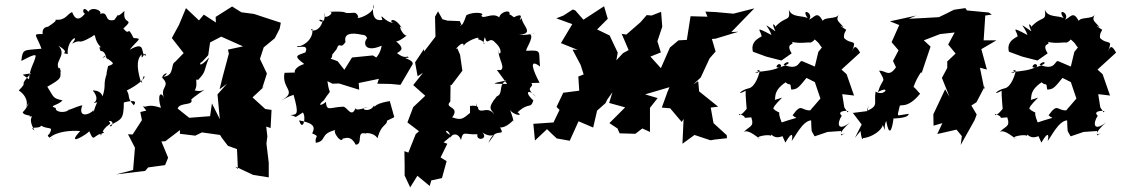

<svg xmlns="http://www.w3.org/2000/svg" viewBox="-20 -591 4833 828"><path d="M78 -269 114 -275C52 -210 108 -248 61 -201C76 -191 105 -166 93 -126C110 -169 105 -133 78 -107C81 -91 119 -96 107 -88C138 -92 91 -93 129 -28C99 -49 151 -33 157 -49C190 -30 213 -50 192 -12C166 -3 241 25 194 3C225 -25 288 -29 326 -26C260 46 357 -13 365 -25C388 28 378 -10 429 -18C413 -34 403 -53 415 -6C435 -63 469 -48 449 -69C478 -72 461 -36 453 -49C501 -78 514 -71 514 -149C514 -149 582 -169 557 -137C525 -173 544 -169 527 -201C568 -220 616 -259 600 -263L589 -233C563 -316 576 -341 591 -357C588 -318 606 -380 609 -351C582 -353 615 -421 539 -376C574 -421 598 -425 556 -427C526 -488 543 -430 512 -468C565 -517 506 -479 517 -544C466 -497 509 -556 473 -505C420 -492 460 -558 393 -523C447 -534 378 -571 361 -540C335 -572 334 -531 347 -533C323 -502 304 -504 291 -539C270 -531 263 -502 221 -506C210 -500 244 -513 180 -471C209 -476 158 -485 164 -444C117 -445 136 -443 159 -381C83 -373 78 -383 72 -329C67 -323 131 -364 134 -350C127 -315 109 -300 105 -249ZM438 -269 443 -280C421 -222 441 -231 421 -171C425 -159 428 -201 380 -201C426 -145 353 -141 399 -150C372 -91 389 -87 383 -116C367 -95 314 -81 335 -137C317 -135 242 -101 281 -120C259 -99 215 -109 221 -125C187 -136 225 -133 250 -158C206 -168 214 -170 184 -217C249 -254 243 -254 239 -298L222 -291C239 -283 222 -274 244 -284C199 -322 275 -348 232 -394C294 -356 228 -366 272 -358C267 -422 329 -449 291 -403C338 -427 306 -393 375 -432C403 -454 374 -422 423 -380C433 -371 398 -408 413 -372C439 -368 431 -348 445 -333C439 -366 403 -320 430 -349C465 -320 483 -318 446 -306Z M611 -114 585 -108 592 -73 552 -11 532 -12 562 46 554 142 481 161 606 146 619 131 692 121 705 89 676 19 693 18 756 -30V-14L822 -6L851 -20L929 -9L937 4L963 38L1002 52L1006 138L995 128L1003 131L1071 163L1139 174V111L1129 28L1133 -3L1128 -45L1147 -39L1151 -117L1124 -121L1069 -171L1123 -221L1111 -211L1131 -274L1101 -337L1118 -389L1114 -384L1165 -426L1186 -467L1191 -493C1152 -506 1113 -518 1075 -531L1021 -538L981 -563L910 -518L911 -494L859 -528L838 -503L782 -556L752 -484L721 -427L772 -362L735 -324C714 -314 735 -266 685 -260C720 -286 677 -273 680 -255C719 -217 664 -216 690 -164C674 -203 656 -182 674 -126C615 -146 612 -125 596 -133ZM878 -353 886 -408 934 -433 1028 -391 963 -377 967 -360 940 -259 927 -206 959 -230 918 -184 928 -77 894 -145 886 -90 796 -83 746 -123C756 -154 826 -130 801 -170C799 -146 782 -152 862 -204C821 -186 815 -222 793 -180C851 -205 812 -260 834 -246C872 -286 856 -282 882 -343C836 -292 838 -321 851 -324Z M1679 -85 1680 -87 1661 -155C1574 -141 1604 -119 1593 -136C1575 -101 1521 -123 1566 -130C1553 -125 1503 -107 1516 -131C1497 -77 1480 -127 1461 -131C1401 -129 1390 -108 1385 -152C1372 -137 1342 -130 1377 -159C1415 -219 1401 -168 1392 -241L1414 -230L1442 -231L1529 -204L1527 -233L1614 -251L1607 -230L1664 -229L1707 -225L1760 -315C1762 -337 1702 -342 1742 -342C1737 -357 1733 -330 1692 -362C1719 -377 1718 -387 1688 -413C1706 -411 1743 -448 1734 -436C1709 -444 1694 -500 1717 -464C1679 -529 1651 -498 1678 -492C1636 -495 1616 -545 1629 -505C1617 -504 1580 -496 1590 -571C1605 -535 1505 -499 1525 -520C1514 -545 1503 -533 1481 -535C1460 -534 1484 -544 1398 -540C1435 -542 1369 -494 1380 -535C1386 -464 1332 -519 1372 -503C1359 -444 1305 -459 1327 -467C1334 -413 1271 -385 1264 -393C1249 -377 1317 -409 1297 -365C1259 -351 1244 -351 1292 -315C1242 -300 1239 -263 1276 -279L1207 -277C1193 -206 1266 -198 1192 -157C1234 -180 1233 -177 1246 -182C1271 -94 1260 -97 1232 -95C1265 -88 1241 -77 1286 -106C1302 -87 1286 -19 1270 -72C1319 -62 1346 -51 1326 -16C1364 1 1335 -7 1342 25C1392 16 1356 -14 1429 -31C1407 -29 1461 45 1459 -4C1448 27 1484 -26 1514 33C1549 32 1512 -30 1560 -14C1544 -17 1589 -24 1608 5C1628 -68 1655 -44 1648 -81C1622 -39 1634 -35 1646 -69ZM1593 -326 1629 -327 1588 -352 1498 -343 1465 -290 1436 -327C1366 -356 1412 -314 1413 -356L1431 -378C1446 -418 1446 -373 1470 -410C1461 -448 1497 -451 1541 -441C1575 -441 1556 -399 1577 -436C1541 -421 1542 -357 1626 -394C1614 -326 1564 -328 1570 -295Z M1973 -477 1963 -500 1910 -502 1888 -508 1869 -542 1856 -519 1858 -433 1809 -369 1808 -379 1770 -322 1781 -262 1804 -277 1762 -224 1814 -178 1762 -129 1737 -63 1787 -25 1773 -13 1741 67 1724 61 1725 121V166L1749 217L1780 167L1833 211L1840 187L1886 177L1906 104L1880 88L1909 29L1893 23L1928 -6C1876 -28 1923 -45 1924 12C1917 -10 1954 -27 1968 13C1977 -30 1983 -9 2039 -12C2031 20 2089 10 2060 -20C2109 15 2129 -37 2086 26C2115 -49 2162 5 2137 -41C2130 -45 2153 -29 2196 -75C2186 -64 2206 -50 2179 -118C2190 -96 2242 -86 2212 -107C2263 -153 2268 -119 2280 -158C2236 -198 2263 -208 2292 -173C2236 -220 2286 -210 2272 -233L2307 -234C2279 -286 2258 -343 2309 -304C2301 -369 2321 -376 2251 -372C2239 -369 2287 -433 2266 -442C2312 -461 2274 -436 2218 -441C2288 -446 2231 -482 2230 -513C2201 -482 2259 -549 2193 -515C2228 -486 2167 -551 2173 -520C2194 -555 2138 -543 2133 -516C2103 -541 2060 -503 2056 -525C2076 -535 2022 -543 1991 -525C1969 -460 1963 -485 1963 -485ZM2007 -104C1975 -77 1968 -72 1930 -85C1967 -134 1892 -123 1922 -153L1923 -225L1927 -224L1974 -286L1964 -355L1952 -383C1930 -363 1981 -427 1980 -392C1982 -411 2060 -441 2041 -422C2093 -407 2052 -380 2071 -431C2082 -387 2089 -439 2116 -407C2159 -369 2127 -339 2131 -380C2123 -337 2172 -293 2128 -284C2136 -287 2152 -291 2123 -289L2167 -229C2101 -230 2091 -229 2164 -244C2127 -227 2152 -186 2123 -176C2076 -120 2101 -119 2112 -98C2075 -145 2046 -79 2033 -147C2033 -93 2067 -143 2007 -134Z M2859 -196 2834 -127 2870 -124 2920 -65 2928 -78 2923 29 2975 -9 3044 14 3061 11 3115 5 3114 -8 3057 -60 3045 -127 3077 -131 2995 -197 2991 -241 2970 -227 3002 -257 3040 -339 3066 -369 3050 -423 3065 -424 3164 -454 3134 -453 3233 -555 3143 -532 3066 -539 3022 -541 3031 -519 2958 -521 2942 -419 2906 -417 2869 -386 2830 -297 2785 -347 2830 -365 2815 -413 2836 -476 2831 -540 2790 -524 2769 -526 2742 -495 2681 -442 2661 -445 2691 -375 2667 -362 2638 -331 2644 -364 2609 -438 2555 -464 2601 -510 2585 -564 2496 -506 2461 -546 2450 -550 2410 -524 2379 -512 2448 -487 2399 -405 2471 -376 2449 -377 2484 -311 2497 -270 2474 -261 2478 -200 2409 -191 2380 -130 2393 -117 2367 -63 2280 -57 2287 15 2339 -34C2353 -21 2366 -7 2381 6L2437 16L2475 -68L2538 -41L2555 -114L2591 -146L2599 -162L2621 -193L2607 -147L2676 -128L2608 -60L2643 -37L2652 -16L2720 -14L2750 -37L2783 -22V-126L2816 -168L2762 -184L2867 -215Z M3621 -128 3612 -185 3663 -179 3631 -271 3609 -291 3689 -364C3673 -393 3665 -398 3653 -366C3678 -429 3653 -394 3620 -427C3617 -448 3629 -458 3629 -463C3616 -470 3589 -490 3619 -473C3594 -502 3584 -502 3597 -528C3587 -507 3537 -519 3528 -501C3504 -546 3494 -517 3469 -506C3492 -534 3430 -561 3463 -513C3441 -525 3395 -514 3382 -549C3389 -494 3371 -527 3322 -474C3329 -478 3300 -507 3324 -456C3258 -500 3294 -481 3307 -440C3226 -483 3263 -458 3264 -435C3271 -433 3213 -420 3227 -368L3284 -347L3350 -330L3394 -361C3362 -412 3417 -393 3391 -414C3382 -418 3392 -401 3467 -408C3493 -400 3518 -463 3483 -429C3534 -391 3501 -398 3546 -372C3544 -410 3535 -401 3509 -367L3494 -304L3440 -327C3424 -333 3429 -283 3359 -312C3374 -330 3391 -322 3374 -313C3293 -273 3345 -339 3349 -304C3316 -288 3291 -285 3235 -280C3271 -269 3228 -299 3257 -286C3253 -269 3237 -215 3208 -210C3176 -203 3149 -174 3200 -202C3191 -218 3198 -148 3200 -122C3206 -128 3168 -80 3166 -100C3215 -84 3167 -80 3220 -85C3234 -41 3212 -50 3185 -19C3204 -43 3263 17 3259 8C3221 -1 3304 -15 3305 -4C3304 -26 3313 20 3365 -9C3341 -30 3348 -18 3367 24C3393 -22 3402 -16 3394 17C3408 1 3441 -70 3478 -72C3481 -12 3476 -36 3493 -3L3549 -22L3607 -26V-7L3625 -17C3586 2 3615 -37 3646 -63C3590 -20 3589 -60 3610 -92C3581 -117 3656 -116 3635 -107ZM3318 -159C3331 -157 3305 -195 3368 -236C3388 -217 3388 -242 3392 -205C3418 -204 3427 -217 3458 -255L3494 -237L3518 -166L3474 -115C3433 -114 3438 -149 3398 -94C3416 -75 3436 -92 3351 -63C3325 -127 3360 -92 3320 -117C3331 -123 3286 -105 3353 -170Z M4257 -528 4244 -537 4150 -546 4143 -556 4094 -549C4072 -538 4051 -527 4029 -517L3959 -513L3899 -510L3932 -524L3818 -499L3858 -483L3825 -409L3855 -374L3831 -328L3844 -301C3812 -255 3801 -288 3771 -286C3804 -229 3787 -261 3766 -194C3824 -226 3795 -172 3756 -196C3747 -144 3772 -137 3718 -112C3733 -155 3728 -154 3721 -112L3658 -104L3696 -54L3667 3L3691 -26C3698 33 3706 -1 3697 5C3736 4 3783 -28 3787 -52C3807 -7 3786 -41 3802 -69C3814 -2 3826 -25 3833 -78C3817 -82 3897 -77 3899 -100C3841 -93 3849 -82 3860 -133C3861 -145 3892 -118 3948 -187C3944 -189 3920 -222 3919 -214C3927 -236 3936 -260 3960 -290C3930 -304 3916 -298 3955 -277L3993 -390L3964 -417L4034 -444L4097 -451L4069 -399L4101 -360L4065 -326V-298L4042 -255L4075 -173L4056 -206L4005 -98L4006 -49L4044 -60L4022 -13L4105 -32L4128 -4L4123 34L4183 -73L4192 -97L4169 -136L4191 -150L4227 -219L4225 -206L4206 -299L4236 -291L4212 -379L4277 -417H4222L4229 -524Z M4725 -128 4716 -185 4767 -179 4735 -271 4713 -291 4793 -364C4777 -393 4769 -398 4757 -366C4782 -429 4757 -394 4724 -427C4721 -448 4733 -458 4733 -463C4720 -470 4693 -490 4723 -473C4698 -502 4688 -502 4701 -528C4691 -507 4641 -519 4632 -501C4608 -546 4598 -517 4573 -506C4596 -534 4534 -561 4567 -513C4545 -525 4499 -514 4486 -549C4493 -494 4475 -527 4426 -474C4433 -478 4404 -507 4428 -456C4362 -500 4398 -481 4411 -440C4330 -483 4367 -458 4368 -435C4375 -433 4317 -420 4331 -368L4388 -347L4454 -330L4498 -361C4466 -412 4521 -393 4495 -414C4486 -418 4496 -401 4571 -408C4597 -400 4622 -463 4587 -429C4638 -391 4605 -398 4650 -372C4648 -410 4639 -401 4613 -367L4598 -304L4544 -327C4528 -333 4533 -283 4463 -312C4478 -330 4495 -322 4478 -313C4397 -273 4449 -339 4453 -304C4420 -288 4395 -285 4339 -280C4375 -269 4332 -299 4361 -286C4357 -269 4341 -215 4312 -210C4280 -203 4253 -174 4304 -202C4295 -218 4302 -148 4304 -122C4310 -128 4272 -80 4270 -100C4319 -84 4271 -80 4324 -85C4338 -41 4316 -50 4289 -19C4308 -43 4367 17 4363 8C4325 -1 4408 -15 4409 -4C4408 -26 4417 20 4469 -9C4445 -30 4452 -18 4471 24C4497 -22 4506 -16 4498 17C4512 1 4545 -70 4582 -72C4585 -12 4580 -36 4597 -3L4653 -22L4711 -26V-7L4729 -17C4690 2 4719 -37 4750 -63C4694 -20 4693 -60 4714 -92C4685 -117 4760 -116 4739 -107ZM4422 -159C4435 -157 4409 -195 4472 -236C4492 -217 4492 -242 4496 -205C4522 -204 4531 -217 4562 -255L4598 -237L4622 -166L4578 -115C4537 -114 4542 -149 4502 -94C4520 -75 4540 -92 4455 -63C4429 -127 4464 -92 4424 -117C4435 -123 4390 -105 4457 -170Z"/></svg>

Font: Asimov Aggro
Style: It
Weight: 500
Designer: Google
Version: Version 2.000980; 2014